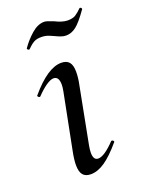

<svg xmlns="http://www.w3.org/2000/svg" viewBox="-114 -610 504 675"><g transform="rotate(-20 138.5 -272.5)"><path d="M69 -39Q69 -59 75 -89L116 -297Q119 -312 119 -322Q119 -353 99 -353Q88 -353 71 -341.5Q54 -330 34 -309Q33 -308 31 -308Q28 -308 25.5 -311.5Q23 -315 26 -317Q92 -395 143 -395Q163 -395 172.5 -383.5Q182 -372 182 -348Q182 -325 177 -302L136 -89Q133 -73 133 -62Q133 -34 151 -34Q174 -34 214 -76Q215 -77 217 -77Q221 -77 223 -73.5Q225 -70 222 -68Q189 -29 161.5 -10Q134 9 108 9Q88 9 78.5 -2.5Q69 -14 69 -39ZM53 -477Q51 -477 48.5 -479.5Q46 -482 47 -484Q65 -510 88.5 -530.5Q112 -551 136 -551Q145 -551 169 -541Q197 -527 216 -527Q235 -527 245.5 -533.5Q256 -540 270 -554H271Q274 -554 276 -551.5Q278 -549 277 -547Q249 -507 231 -493Q213 -479 193 -479Q184 -479 174 -482.5Q164 -486 154 -491Q152 -492 138 -498Q124 -504 108 -504Q91 -504 81 -498.5Q71 -493 64 -486Q57 -479 54 -477Z"/></g></svg>

Font: Cormorant Infant Medium
Style: Italic
Weight: 500
Italic angle: -10°
Designer: Christian Thalmann (Catharsis Fonts)
Foundry: Catharsis Fonts
Version: Version 4.000